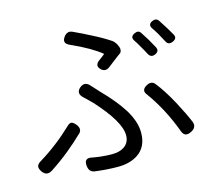

<svg xmlns="http://www.w3.org/2000/svg" viewBox="-108 -878 1152 1036"><g transform="rotate(-15 467.5 -360.5)"><path d="M428 25Q367 25 299 16Q270 11 266 -21Q259 -72 309 -59Q362 -49 416 -49Q456 -49 482 -66Q514 -87 514 -129Q514 -205 389 -342Q383 -348 369 -362Q352 -378 344 -386Q312 -415 342 -442Q371 -466 396 -439Q411 -422 441 -390Q512 -318 553 -253Q596 -183 596 -122Q596 -41 539 -4Q495 25 428 25ZM23 -57Q10 -75 12 -88Q14 -101 32 -112Q133 -173 222 -258Q236 -272 247 -270Q258 -267 271 -251Q292 -223 272 -203Q228 -161 183 -124Q131 -82 77 -47Q45 -27 23 -57ZM805 -73Q756 -206 680 -311Q655 -341 693 -361Q721 -376 739 -354Q778 -305 820 -228Q860 -153 880 -104Q891 -73 859 -56Q819 -34 805 -73ZM474 -508Q446 -534 482 -559Q498 -570 513 -583Q459 -628 348 -678Q306 -695 333 -730Q352 -754 378 -743Q429 -720 478 -694Q530 -668 575 -638Q591 -625 599 -605L602 -598Q606 -588 604 -578Q602 -568 596.5 -564Q591 -560 580 -552Q540 -521 520 -506Q496 -488 474 -508ZM740 -522Q730 -542 715 -567Q702 -591 689 -610Q672 -635 701 -648Q724 -659 736 -640Q768 -592 792 -546Q805 -521 778 -509Q753 -498 740 -522ZM850 -562Q823 -615 799 -649Q782 -674 810 -687Q832 -697 845 -680Q862 -654 877 -630Q895 -600 903 -586Q915 -563 888.5 -551Q862 -539 850 -562Z"/></g></svg>

Font: GenSenRounded TW R
Style: Regular
Weight: 400
Version: Version 1.501;PS 1;hotconv 16.6.51;makeotf.lib2.5.65220